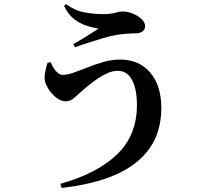

<svg xmlns="http://www.w3.org/2000/svg" viewBox="-20 -842 1040 938"><path d="M275 56Q454 6 551.5 -87.5Q649 -181 649 -329Q649 -405 625.5 -450.5Q602 -496 555 -496Q532 -496 508 -486Q484 -476 460.5 -460Q437 -444 416 -427.5Q395 -411 381 -398Q364 -383 344 -365Q324 -347 301 -347Q280 -347 259 -362Q238 -377 222.5 -399Q207 -421 201 -440Q195 -460 200 -486.5Q205 -513 212 -535L228 -538Q233 -524 242 -509.5Q251 -495 263 -485.5Q275 -476 286 -476Q308 -476 339.5 -487Q371 -498 408.5 -513Q446 -528 486 -539.5Q526 -551 566 -551Q660 -551 714 -487.5Q768 -424 768 -315Q768 -198 710.5 -117Q653 -36 544.5 11.5Q436 59 281 76ZM338 -626Q359 -638 382 -652Q405 -666 426 -679.5Q447 -693 461 -702Q439 -706 407.5 -715Q376 -724 345 -746.5Q314 -769 293 -813L302 -822Q348 -789 395.5 -781Q443 -773 481 -773Q520 -773 542 -779.5Q564 -786 578 -786Q602 -786 627.5 -776Q653 -766 671 -749.5Q689 -733 689 -713Q689 -699 677 -689Q665 -679 640 -679Q624 -679 597 -677Q570 -675 548 -671Q517 -666 479.5 -654.5Q442 -643 406 -631.5Q370 -620 346 -611Z"/></svg>

Font: Noto Serif SC ExtraLight
Style: Bold
Weight: 700
Version: Version 2.002-H1;hotconv 1.1.0;makeotfexe 2.6.0